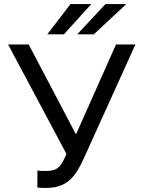

<svg xmlns="http://www.w3.org/2000/svg" viewBox="-20 -920 710 950"><path d="M205 10Q242 10 270 1.5Q298 -7 320 -25Q342 -43 360 -71Q378 -99 395 -137L650 -700H554L356 -255L122 -700H20L309 -158Q298 -133 288.5 -116.5Q279 -100 267.5 -90.5Q256 -81 241 -77.5Q226 -74 205 -74Q194 -74 183.5 -74.5Q173 -75 165 -76V8Q173 9 183.5 9.5Q194 10 205 10ZM214 -750H296L432 -900H329ZM362 -750H444L605 -900H502Z"/></svg>

Font: Golos Text VF
Style: Regular
Weight: 400
Designer: A.Korolkova, Vitaly Kuzmin
Foundry: ParaType Ltd
Version: Version 2.005